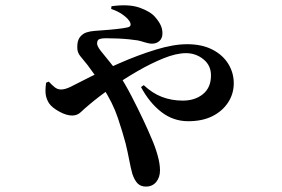

<svg xmlns="http://www.w3.org/2000/svg" viewBox="-20 -615 1040 708"><path d="M518 73Q499 73 487.5 61.5Q476 50 468 26Q462 4 456.5 -25Q451 -54 443 -87Q433 -125 414.5 -180.5Q396 -236 357 -296Q342 -321 328.5 -340Q315 -359 303 -375Q289 -393 276.5 -407.5Q264 -422 265 -443Q265 -466 275 -478.5Q285 -491 299 -495.5Q313 -500 328 -501Q343 -502 354 -503Q384 -505 411 -508Q438 -511 450 -514Q466 -517 460 -532Q455 -544 436 -558.5Q417 -573 390 -582L391 -592Q455 -601 495.5 -586.5Q536 -572 553 -551Q566 -536 572.5 -522Q579 -508 579 -492Q579 -474 568 -464Q557 -454 541 -454Q529 -454 513.5 -459Q498 -464 488 -466Q476 -468 456.5 -470Q437 -472 414 -473Q391 -474 369 -474Q356 -474 347 -471Q338 -468 338 -454Q338 -445 351.5 -427.5Q365 -410 383 -388.5Q401 -367 416 -345Q442 -305 465.5 -259.5Q489 -214 508.5 -172.5Q528 -131 539 -104Q552 -75 561 -43Q570 -11 570 13Q570 39 556 56Q542 73 518 73ZM674 -168Q619 -168 575 -202Q531 -236 500 -294L510 -301Q542 -271 577.5 -257.5Q613 -244 654 -244Q699 -244 728.5 -268Q758 -292 758 -337Q758 -374 730 -396.5Q702 -419 666 -419Q630 -419 583 -400Q536 -381 486 -352Q436 -323 389.5 -290.5Q343 -258 309 -229Q291 -214 278 -201.5Q265 -189 246 -189Q225 -189 198.5 -203.5Q172 -218 161 -234Q152 -248 149 -264Q146 -280 150 -310L160 -314Q171 -302 181.5 -293.5Q192 -285 205 -285Q220 -285 240.5 -295Q261 -305 280 -315Q348 -350 418.5 -381Q489 -412 554.5 -432Q620 -452 670 -452Q724 -452 762.5 -432.5Q801 -413 821.5 -380Q842 -347 842 -308Q842 -269 821 -237Q800 -205 763 -186.5Q726 -168 674 -168Z"/></svg>

Font: Noto Serif JP ExtraLight
Style: Bold
Weight: 700
Version: Version 2.003-H1;hotconv 1.1.1;makeotfexe 2.6.0